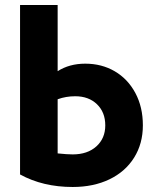

<svg xmlns="http://www.w3.org/2000/svg" viewBox="-20 -736 620 766"><path d="M210 -716V-452Q257 -482 320 -482Q386 -482 438 -451.5Q490 -421 520 -365Q550 -309 550 -236Q550 -163 515 -107Q480 -51 416.5 -20.5Q353 10 270 10Q151 10 60 -40V-716ZM270 -120Q329 -120 364.5 -152Q400 -184 400 -236Q400 -288 367 -320Q334 -352 280 -352Q243 -352 210 -340V-124Q248 -120 270 -120Z"/></svg>

Font: Madhuban Bold
Style: Regular
Weight: 700
Designer: jaikishan Patel
Foundry: MagicType
Version: Version 1.000